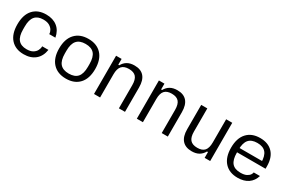

<svg xmlns="http://www.w3.org/2000/svg" viewBox="74 -1428 3428 2322"><g transform="rotate(30 1787.5 -267.0)"><path d="M297.3 10Q182 10 117 -61.6Q52 -133.3 52 -267Q52 -401 117 -472.5Q182 -544 297.3 -544Q392.6 -544 453.4 -495.6Q514.3 -447.2 531 -356H444.9V-359Q444.9 -383.4 429.9 -409.8Q414.8 -436.2 382.6 -455Q350.3 -473.7 297.3 -473.7Q219.7 -473.7 181.2 -428.5Q142.7 -383.3 142.7 -287.9V-246.1Q142.7 -150.7 181.2 -105.5Q219.7 -60.3 297.3 -60.3Q350.3 -60.3 382.6 -79Q414.8 -97.8 429.9 -126.2Q444.9 -154.6 444.9 -182.4V-186H532Q517.3 -91.5 455.9 -40.7Q394.6 10 297.3 10Z M887 10Q769 10 702 -62Q635 -134 635 -267Q635 -400 702 -472Q769 -544 887 -544Q1005 -544 1071.5 -472Q1138 -400 1138 -267Q1138 -134 1071.5 -62Q1005 10 887 10ZM887.1 -60.3Q970 -60.3 1009 -105.6Q1048 -151 1048 -247.1V-286.9Q1048 -383 1009 -428.4Q970 -473.7 887.1 -473.7Q805 -473.7 765.4 -428.4Q725.7 -383 725.7 -286.9V-247.1Q725.7 -151 765.4 -105.6Q805 -60.3 887.1 -60.3Z M1275.9 0V-534H1353.2V-453H1366.6Q1391.2 -497.7 1431.3 -520.9Q1471.4 -544 1530.4 -544Q1618.3 -544 1663.4 -492.6Q1708.5 -441.2 1708.5 -340.3V0H1623.4V-323.4Q1623.4 -401.6 1592 -437.7Q1560.6 -473.7 1492.4 -473.7Q1424.5 -473.7 1392.6 -437.7Q1360.7 -401.6 1360.7 -323.4V0Z M1873.9 0V-534H1951.2V-453H1964.6Q1989.2 -497.7 2029.3 -520.9Q2069.4 -544 2128.4 -544Q2216.3 -544 2261.4 -492.6Q2306.5 -441.2 2306.5 -340.3V0H2221.4V-323.4Q2221.4 -401.6 2190 -437.7Q2158.6 -473.7 2090.4 -473.7Q2022.5 -473.7 1990.6 -437.7Q1958.7 -401.6 1958.7 -323.4V0Z M2643.6 10Q2556 10 2510.4 -41.4Q2464.8 -92.8 2464.8 -193.7V-534H2549.9V-210.6Q2549.9 -132.3 2581.6 -96.3Q2613.4 -60.3 2681.3 -60.3Q2750.2 -60.3 2781.6 -96.3Q2813 -132.3 2813 -210.6V-534H2898.1V0H2820.8V-81H2807.4Q2782.8 -36.3 2742.7 -13.1Q2702.6 10 2643.6 10Z M3284.7 10Q3167.7 10 3101.9 -62Q3036 -134 3036 -267Q3036 -400 3101.9 -472Q3167.7 -544 3284.7 -544Q3398 -544 3461.3 -477.5Q3524.7 -411 3524.7 -287V-254H3093.2V-314H3489.6L3442.7 -271.9V-288.8Q3442.7 -384.9 3404.2 -430.1Q3365.7 -475.3 3284.7 -475.3Q3203 -475.3 3164.8 -430.1Q3126.7 -384.9 3126.7 -288.8V-247.1Q3126.7 -151 3164.8 -105.6Q3203 -60.3 3284.7 -60.3Q3337.8 -60.3 3368.1 -76.2Q3398.3 -92.2 3410.6 -112Q3422.9 -131.9 3422.9 -142.8V-144H3510.3Q3487.6 -68.8 3429.8 -29.4Q3372 10 3284.7 10Z"/></g></svg>

Font: Mozilla Text ExtraLight
Style: Regular
Weight: 200
Designer: Studio DRAMA
Foundry: Studio DRAMA
Version: Version 1.000